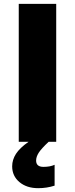

<svg xmlns="http://www.w3.org/2000/svg" viewBox="-20 -734 388 994"><path d="M77.1 0V-713.9H271V0ZM167 97.2Q167 129.9 205.1 129.9Q239.3 129.9 262.7 119.1V227.1Q222.2 240.2 177.7 240.2Q118.2 240.2 80.6 208.7Q43 177.2 43 127Q43 93.3 62.5 62.7Q82 32.2 127.9 0H231.9Q193.4 36.1 180.2 57.1Q167 78.1 167 97.2Z"/></svg>

Font: Open Sans ExtBd
Style: Bold
Weight: 800
Foundry: Ascender Corporation
Version: Version 1.10